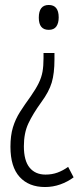

<svg xmlns="http://www.w3.org/2000/svg" viewBox="-20 -555 331 772"><path d="M199 -316Q199 -260 188 -223Q177 -186 146 -144Q112 -97 94 -58.5Q76 -20 76 33Q76 91 99 119Q122 147 163 147Q189 147 211 139Q233 131 254 116L276 158Q252 176 222.5 186.5Q193 197 161 197Q96 197 59 156.5Q22 116 22 35Q22 -10 32 -43Q42 -76 60.5 -105Q79 -134 103 -167Q124 -197 135.5 -220.5Q147 -244 151 -267Q155 -290 155 -321V-342H199ZM216 -485Q216 -462 206.5 -448.5Q197 -435 176 -435Q136 -435 136 -484Q136 -535 176 -535Q216 -535 216 -485Z"/></svg>

Font: Noto Sans Ethiopic ExtraCondensed Light
Style: Regular
Weight: 300
Width: 2
Designer: Monotype Design Team
Foundry: Monotype Imaging Inc.
Version: Version 2.102; ttfautohint (v1.8.4.7-5d5b)